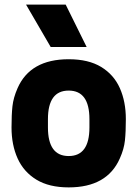

<svg xmlns="http://www.w3.org/2000/svg" viewBox="-20 -800 596 833"><path d="M278 13Q193 13 138 -20.5Q83 -54 56.5 -112.5Q30 -171 30 -247Q30 -302 34 -339Q38 -376 56 -417Q111 -543 278 -543Q364 -543 419 -509.5Q474 -476 500 -417.5Q526 -359 526 -283Q526 -228 522 -190.5Q518 -153 500 -113Q445 13 278 13ZM278 -123Q368 -123 368 -247V-283Q368 -407 278 -407Q188 -407 188 -283V-247Q188 -123 278 -123ZM356 -596H200L93 -780H265Z"/></svg>

Font: Tanohe Sans
Style: Bold
Weight: 700
Designer: Village Type and Design LLC & Cristiano Sobral
Foundry: Cooper Hewitt Smithsonian Design Museum
Version: Version 1.00;September 29, 2021;FontCreator 13.0.0.2655 64-b